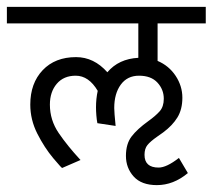

<svg xmlns="http://www.w3.org/2000/svg" viewBox="-44 -476 618 558"><path d="M414 -299Q447 -285 466.5 -255.5Q486 -226 486 -192Q486 -158 471.5 -134.5Q457 -111 430 -91Q422 -85 413 -79Q393 -65 384.5 -54.5Q376 -44 376 -26Q376 11 417 11Q440 11 476 -17L502 27Q460 62 412 62Q367 62 344.5 37Q322 12 322 -23Q322 -58 338.5 -79.5Q355 -101 387 -124Q408 -139 420 -152.5Q432 -166 432 -189Q432 -216 413.5 -236Q395 -256 360 -256Q326 -256 307 -230Q288 -204 288 -162Q288 -150 292 -110L239 -118Q237 -128 236 -141Q235 -154 235 -164Q235 -189 240 -212Q214 -256 176 -256Q141 -256 121 -232.5Q101 -209 101 -172Q101 -127 126.5 -89.5Q152 -52 190 -11L137 12Q137 15 111 -16Q85 -47 64.5 -87.5Q44 -128 44 -172Q44 -234 80 -272Q116 -310 177 -310Q229 -310 268 -266Q301 -305 358 -308V-408H-24V-456H554V-408H414Z"/></svg>

Font: Cambay Devanagari
Style: Regular
Weight: 400
Designer: Pooja Saxena
Foundry: Pooja Saxena
Version: Version 1.180;PS 001.180;hotconv 1.0.70;makeotf.lib2.5.58329